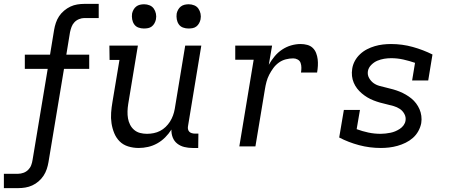

<svg xmlns="http://www.w3.org/2000/svg" viewBox="-53 -755 2323 990"><path d="M-33 215V141H41Q54 141 68 136Q82 131 92.5 120.5Q103 110 108 96.5Q113 83 115 69L193 -400H75V-473H205L226 -601Q229 -619 235 -637Q241 -655 251.5 -671Q262 -687 277.5 -700Q293 -713 310 -721Q327 -729 345.5 -732Q364 -735 382 -735H456V-662H382Q369 -662 355 -656.5Q341 -651 331 -640.5Q321 -630 316 -616.5Q311 -603 308 -589L289 -473H407V-400H277L197 81Q194 99 188 117Q182 135 171.5 151Q161 167 146 180Q131 193 113.5 201Q96 209 77.5 212Q59 215 41 215Z M662 8Q634 8 608 0Q582 -8 564 -26Q546 -44 536 -68.5Q526 -93 522 -119.5Q518 -146 520 -174Q522 -202 527 -230L563 -446H512L511 -520H658L608 -218Q605 -199 604.5 -180.5Q604 -162 607 -144.5Q610 -127 618 -111.5Q626 -96 639 -85Q652 -74 669 -69.5Q686 -65 705 -65Q722 -65 739.5 -68.5Q757 -72 772.5 -80Q788 -88 801 -100.5Q814 -113 823.5 -128Q833 -143 839 -159.5Q845 -176 848 -193L902 -520H985L917 -108Q915 -99 916 -91Q917 -83 922 -77Q927 -71 935.5 -68.5Q944 -66 953 -66H970L969 8H940Q918 8 897.5 3Q877 -2 861 -14.5Q845 -27 837.5 -46.5Q830 -66 831 -87Q817 -65 798.5 -46.5Q780 -28 757.5 -15.5Q735 -3 710.5 2.5Q686 8 662 8ZM919 -608Q904 -608 890.5 -613Q877 -618 869 -629.5Q861 -641 858.5 -655.5Q856 -670 858 -685Q860 -695 865.5 -705Q871 -715 879.5 -721.5Q888 -728 898.5 -730.5Q909 -733 920 -733Q935 -733 948.5 -727.5Q962 -722 970 -710.5Q978 -699 981 -684.5Q984 -670 981 -655Q979 -645 973.5 -635Q968 -625 959.5 -618.5Q951 -612 940.5 -610Q930 -608 919 -608ZM689 -608Q674 -608 660.5 -613Q647 -618 639 -629.5Q631 -641 628.5 -655.5Q626 -670 628 -685Q630 -695 635.5 -705Q641 -715 649.5 -721.5Q658 -728 668.5 -730.5Q679 -733 690 -733Q705 -733 718.5 -727.5Q732 -722 740 -710.5Q748 -699 751 -684.5Q754 -670 751 -655Q749 -645 743.5 -635Q738 -625 729.5 -618.5Q721 -612 710.5 -610Q700 -608 689 -608Z M1181 0 1255 -447H1160V-520H1350L1333 -421Q1346 -444 1363 -464.5Q1380 -485 1402 -499.5Q1424 -514 1448.5 -521Q1473 -528 1497 -528Q1515 -528 1531.5 -523.5Q1548 -519 1559.5 -508Q1571 -497 1577 -481.5Q1583 -466 1585 -449.5Q1587 -433 1586 -415.5Q1585 -398 1582 -381H1499Q1501 -393 1501 -406Q1501 -419 1497 -430.5Q1493 -442 1482 -448Q1471 -454 1459 -454Q1440 -454 1420.5 -449Q1401 -444 1384.5 -432Q1368 -420 1356 -403.5Q1344 -387 1335 -369.5Q1326 -352 1321 -333Q1316 -314 1313 -295L1264 0Z M1911 8Q1853 8 1798.5 -6.5Q1744 -21 1696 -46L1720 -188H1803L1786 -89Q1816 -78 1846.5 -71.5Q1877 -65 1910 -65Q1922 -65 1935 -66.5Q1948 -68 1960.5 -70.5Q1973 -73 1985 -78Q1997 -83 2008.5 -90.5Q2020 -98 2028 -109Q2036 -120 2038 -133Q2041 -151 2032 -167.5Q2023 -184 2008.5 -193.5Q1994 -203 1977 -208Q1960 -213 1942 -217Q1924 -221 1906.5 -226Q1889 -231 1872.5 -237.5Q1856 -244 1841 -253Q1826 -262 1812.5 -273.5Q1799 -285 1788.5 -298.5Q1778 -312 1771 -328.5Q1764 -345 1762 -363Q1760 -381 1763 -400Q1766 -421 1776.5 -440.5Q1787 -460 1803.5 -475.5Q1820 -491 1839.5 -501Q1859 -511 1879.5 -517Q1900 -523 1921 -525.5Q1942 -528 1963 -528Q2021 -528 2075 -513Q2129 -498 2177 -474L2155 -340H2072L2087 -431Q2058 -441 2027 -448Q1996 -455 1964 -455Q1946 -455 1928 -452Q1910 -449 1893 -442Q1876 -435 1861.5 -420.5Q1847 -406 1844 -388Q1841 -369 1850 -353Q1859 -337 1872.5 -327Q1886 -317 1904 -312Q1922 -307 1939.5 -303Q1957 -299 1974.5 -294Q1992 -289 2008 -282.5Q2024 -276 2039.5 -267Q2055 -258 2068.5 -247Q2082 -236 2092.5 -222Q2103 -208 2110 -192Q2117 -176 2119.5 -157.5Q2122 -139 2119 -120Q2115 -99 2104 -79Q2093 -59 2076 -44Q2059 -29 2038.5 -19Q2018 -9 1996.5 -3Q1975 3 1953.5 5.5Q1932 8 1911 8Z"/></svg>

Font: Iosevka Etoile
Style: Italic
Weight: 400
Italic angle: -9°
Designer: Belleve Invis
Foundry: Belleve Invis
Version: Version 22.1.2; ttfautohint (v1.8.4)